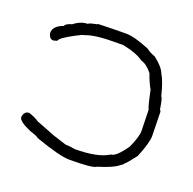

<svg xmlns="http://www.w3.org/2000/svg" viewBox="-93 -582 674 669"><g transform="rotate(20 244.0 -247.0)"><path d="M258.3 -486.8H268.1Q296.4 -486.8 354 -463.4Q365.7 -453.6 387.2 -445.8Q420.4 -419.9 428.2 -398.9Q442.9 -375.5 455.6 -322.8Q460.4 -322.8 467.3 -277.8Q469.2 -277.8 471.2 -272Q473.1 -206.1 473.1 -182.1Q473.1 -157.2 449.7 -100.1Q420.4 -62 414.6 -59.1Q414.6 -55.7 400.9 -47.4Q384.3 -33.2 328.6 -16.1Q316.9 -6.3 231 -6.3H229Q194.3 -6.3 100.1 -39.6Q98.6 -43.9 68.8 -53.2Q22 -73.2 22 -88.4V-90.3Q25.4 -111.8 43.5 -111.8Q69.3 -103 80.6 -94.2L150.9 -66.9L199.7 -51.3Q214.4 -51.3 234.9 -47.4Q320.8 -47.4 359.9 -72.8Q378.9 -72.8 412.6 -121.6Q432.1 -164.6 432.1 -186Q432.1 -191.9 430.2 -264.2Q424.3 -275.9 412.6 -332.5Q399.4 -355.5 389.2 -385.3Q368.2 -411.6 348.1 -416.5Q321.3 -436 270 -445.8H242.7Q165 -445.8 131.3 -432.1Q125.5 -432.1 100.1 -418.5Q49.3 -391.6 49.3 -381.3L35.6 -377.4Q20 -377.4 16.1 -398.9Q16.1 -424.8 53.2 -438Q53.2 -445.8 78.6 -453.6Q103.5 -473.1 129.4 -473.1Q129.4 -477.1 160.6 -482.9Q160.6 -484.9 162.6 -484.9Q223.1 -486.8 258.3 -486.8Z"/></g></svg>

Font: CEF Fonts CJK
Style: Regular
Weight: 400
Designer: PartyBoss (派对大魔王)
Version: Release 2.25